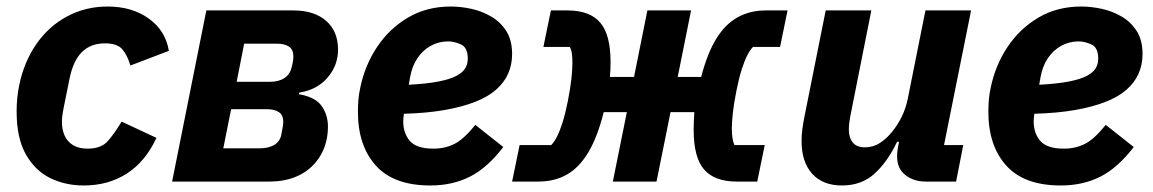

<svg xmlns="http://www.w3.org/2000/svg" viewBox="-20 -557 3536 589"><path d="M237 12Q180 12 133.5 -11Q87 -34 59 -84Q31 -134 31 -215Q31 -236 33 -256.5Q35 -277 39 -296Q54 -368 92 -422.5Q130 -477 186.5 -507Q243 -537 310 -537Q385 -537 436.5 -500Q488 -463 498 -401L380 -356Q371 -387 355.5 -405.5Q340 -424 302 -424Q258 -424 231 -397Q204 -370 193 -314L175 -225Q173 -215 171.5 -204.5Q170 -194 170 -183Q170 -159 178.5 -140.5Q187 -122 204.5 -111.5Q222 -101 249 -101Q290 -101 310.5 -124Q331 -147 353 -184L460 -134Q426 -61 369 -24.5Q312 12 237 12Z M508 0 613 -525H880Q944 -525 980.5 -493Q1017 -461 1017 -405Q1017 -356 984.5 -318.5Q952 -281 898 -273L897 -268Q948 -259 967 -231.5Q986 -204 986 -169Q986 -119 963.5 -80.5Q941 -42 901 -21Q861 0 806 0ZM665 -102H776Q804 -102 821.5 -112.5Q839 -123 843 -144Q845 -154 847 -165.5Q849 -177 849 -183Q849 -204 835.5 -213Q822 -222 799 -222H689ZM706 -306H807Q835 -306 852.5 -317.5Q870 -329 875 -352Q877 -359 878.5 -368.5Q880 -378 880 -384Q880 -405 866.5 -414Q853 -423 830 -423H729Z M1300 12Q1188 12 1133 -49Q1078 -110 1078 -214Q1078 -233 1079.5 -251Q1081 -269 1085 -287Q1099 -356 1136.5 -412.5Q1174 -469 1231.5 -503Q1289 -537 1363 -537Q1393 -537 1425.5 -530Q1458 -523 1486.5 -506.5Q1515 -490 1533 -462Q1551 -434 1551 -391Q1551 -359 1539 -331.5Q1527 -304 1502 -282Q1477 -260 1437.5 -244.5Q1398 -229 1344 -219.5Q1290 -210 1219 -208Q1218 -199 1217.5 -194Q1217 -189 1217 -185Q1217 -148 1237.5 -124.5Q1258 -101 1310 -101Q1345 -101 1374 -115.5Q1403 -130 1438 -174L1524 -106Q1475 -42 1421.5 -15Q1368 12 1300 12ZM1355 -430Q1326 -430 1301.5 -416.5Q1277 -403 1260.5 -378.5Q1244 -354 1238 -320L1234 -297Q1290 -300 1325.5 -307Q1361 -314 1380.5 -324.5Q1400 -335 1407.5 -348Q1415 -361 1415 -377Q1415 -411 1394.5 -420.5Q1374 -430 1355 -430Z M1551 0 1574 -112H1671Q1680 -121 1688.5 -137.5Q1697 -154 1705.5 -180.5Q1714 -207 1722 -247Q1730 -288 1733 -316.5Q1736 -345 1736 -363Q1736 -379 1734.5 -391.5Q1733 -404 1728 -413H1647L1670 -525H1721Q1789 -525 1821 -488Q1853 -451 1853 -367Q1853 -354 1852.5 -343Q1852 -332 1851 -321H1925L1966 -525H2100L2059 -321H2131Q2150 -394 2177.5 -438.5Q2205 -483 2243 -504Q2281 -525 2329 -525H2396L2373 -413H2290Q2281 -404 2272.5 -387.5Q2264 -371 2255.5 -344.5Q2247 -318 2239 -278Q2231 -238 2228 -209Q2225 -180 2225 -162Q2225 -146 2227 -133.5Q2229 -121 2233 -112H2326L2303 0H2240Q2172 0 2140 -37Q2108 -74 2108 -158Q2108 -172 2108.5 -186Q2109 -200 2110 -213H2037L1994 0H1860L1903 -213H1832Q1813 -137 1785 -90Q1757 -43 1719 -21.5Q1681 0 1632 0Z M2513 -525H2653L2591 -213Q2588 -199 2586 -185Q2584 -171 2584 -160Q2584 -135 2596 -120Q2608 -105 2633 -105Q2659 -105 2679.5 -118.5Q2700 -132 2717 -153Q2734 -174 2746.5 -199.5Q2759 -225 2765 -255L2819 -525H2959L2876 -112H2935L2913 0H2820Q2783 0 2757.5 -20Q2732 -40 2732 -77Q2732 -85 2733 -94Q2734 -103 2735 -107L2738 -122H2732Q2703 -61 2663 -24.5Q2623 12 2563 12Q2504 12 2471.5 -24Q2439 -60 2439 -124Q2439 -144 2441.5 -162Q2444 -180 2448 -200Z M3234 12Q3122 12 3067 -49Q3012 -110 3012 -214Q3012 -233 3013.5 -251Q3015 -269 3019 -287Q3033 -356 3070.5 -412.5Q3108 -469 3165.5 -503Q3223 -537 3297 -537Q3327 -537 3359.5 -530Q3392 -523 3420.5 -506.5Q3449 -490 3467 -462Q3485 -434 3485 -391Q3485 -359 3473 -331.5Q3461 -304 3436 -282Q3411 -260 3371.5 -244.5Q3332 -229 3278 -219.5Q3224 -210 3153 -208Q3152 -199 3151.5 -194Q3151 -189 3151 -185Q3151 -148 3171.5 -124.5Q3192 -101 3244 -101Q3279 -101 3308 -115.5Q3337 -130 3372 -174L3458 -106Q3409 -42 3355.5 -15Q3302 12 3234 12ZM3289 -430Q3260 -430 3235.5 -416.5Q3211 -403 3194.5 -378.5Q3178 -354 3172 -320L3168 -297Q3224 -300 3259.5 -307Q3295 -314 3314.5 -324.5Q3334 -335 3341.5 -348Q3349 -361 3349 -377Q3349 -411 3328.5 -420.5Q3308 -430 3289 -430Z"/></svg>

Font: IBM Plex Sans
Style: Italic
Weight: 400
Italic angle: -11.31°
Designer: Mike Abbink, Paul van der Laan, Pieter van Rosmalen
Foundry: Bold Monday
Version: Version 3.201